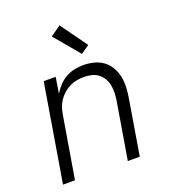

<svg xmlns="http://www.w3.org/2000/svg" viewBox="-139 -875 878 980"><g transform="rotate(-20 300.0 -385.0)"><path d="M35 0 123 -530H188L174 -443Q187 -465 205 -484Q223 -503 245 -515.5Q267 -528 291.5 -533Q316 -538 340 -538Q369 -538 397 -531Q425 -524 447 -508Q469 -492 483 -468Q497 -444 503 -417Q509 -390 508 -360.5Q507 -331 502 -302L452 0H387L439 -312Q442 -332 442.5 -353Q443 -374 439 -393.5Q435 -413 425 -430Q415 -447 399.5 -458.5Q384 -470 364 -475Q344 -480 323 -480Q323 -480 323 -480Q323 -480 323 -480Q303 -480 283.5 -476.5Q264 -473 245.5 -464Q227 -455 211 -441Q195 -427 183.5 -410Q172 -393 165.5 -374Q159 -355 156 -335L100 0ZM354 -594 240 -730 296 -770 400 -626Z"/></g></svg>

Font: Iosevka Curly Light Extended
Style: Italic
Weight: 300
Width: 7
Italic angle: -9°
Monospace: yes
Designer: Belleve Invis
Foundry: Belleve Invis
Version: Version 11.1.0; ttfautohint (v1.8.3)